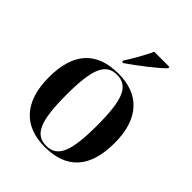

<svg xmlns="http://www.w3.org/2000/svg" viewBox="-215 -892 1029 1029"><g transform="rotate(45 299.5 -378.0)"><path d="M269 -616V-606H279C338 -646 435 -721 468 -756V-766H353C332 -721 298 -659 269 -616ZM298 10C463 10 549 -82 549 -270C549 -457 455 -548 301 -548C136 -548 50 -457 50 -270C50 -82 144 10 298 10ZM300 0C214 0 183 -72 183 -270C183 -466 214 -538 299 -538C385 -538 416 -466 416 -270C416 -72 385 0 300 0Z"/></g></svg>

Font: Noto Serif Display SemiBold
Style: Regular
Weight: 600
Designer: Monotype Design Team
Foundry: Monotype Imaging Inc.
Version: Version 2.009